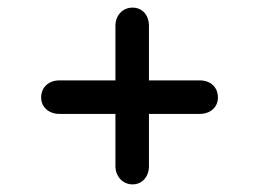

<svg xmlns="http://www.w3.org/2000/svg" viewBox="-20 -574 680 504"><path d="M283 -275V-138C283 -110 303 -90 328 -90C353 -90 371 -110 371 -138V-275H504C533 -275 552 -293 552 -318C552 -345 533 -363 504 -363H371V-506C371 -535 353 -554 328 -554C303 -554 283 -535 283 -506V-363H136C108 -363 88 -345 88 -318C88 -293 108 -275 136 -275Z"/></svg>

Font: Dongle
Style: Regular
Weight: 400
Designer: Yanghee Ryu
Foundry: Yanghee Ryu
Version: Version 2.000